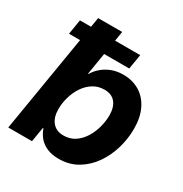

<svg xmlns="http://www.w3.org/2000/svg" viewBox="-171 -859 954 1000"><g transform="rotate(30 306.0 -359.0)"><path d="M319.8 10.3Q278.8 10.3 249.3 -2.7Q219.7 -15.6 201.2 -37.6Q182.6 -59.6 173.3 -87.4H169.4L154.8 0H12.2L132.8 -727.5H277.3L231.9 -450.7H234.9Q250 -476.1 273.2 -495.6Q296.4 -515.1 326.9 -526.6Q357.4 -538.1 394.5 -538.1Q450.7 -538.1 493.2 -512.2Q535.6 -486.3 559.3 -437.7Q583 -389.2 583 -320.8Q583 -262.7 566.2 -204.1Q549.3 -145.5 515.9 -97.2Q482.4 -48.8 433.3 -19.3Q384.3 10.3 319.8 10.3ZM281.2 -107.4Q320.3 -107.4 349.4 -127Q378.4 -146.5 397.9 -178Q417.5 -209.5 427.2 -246.3Q437 -283.2 437 -317.9Q437 -366.7 414.6 -394Q392.1 -421.4 349.1 -421.4Q311 -421.4 281.5 -402.8Q252 -384.3 231.7 -353.8Q211.4 -323.2 200.9 -286.6Q190.4 -250 190.4 -214.4Q190.4 -164.6 214.1 -136Q237.8 -107.4 281.2 -107.4ZM42 -581.1 56.6 -669.9H418.9L404.3 -581.1Z"/></g></svg>

Font: Inter 24pt
Style: Bold Italic
Weight: 700
Italic angle: -9.3988°
Version: Version 4.001;git-66647c0bb